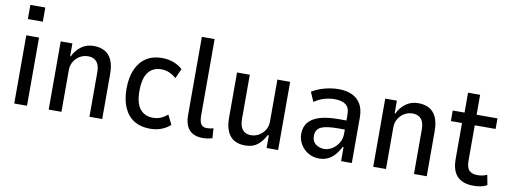

<svg xmlns="http://www.w3.org/2000/svg" viewBox="-59 -1043 3671 1378"><g transform="rotate(10 1776.5 -354.0)"><path d="M70 -614V-717H179V-614ZM79 0V-497H172V0Z M330 0V-497H415V-404H420Q439 -447 478 -476.5Q517 -506 570 -506Q616 -506 649.5 -488Q683 -470 701.5 -430.5Q720 -391 720 -328V0H627V-322Q627 -358 617.5 -380.5Q608 -403 589 -414.5Q570 -426 543 -426Q511 -426 483.5 -410Q456 -394 439.5 -366.5Q423 -339 423 -305V0Z M1067 9Q1001 9 953 -20.5Q905 -50 879.5 -107Q854 -164 854 -246Q854 -328 880 -386.5Q906 -445 953.5 -475.5Q1001 -506 1067 -506Q1115 -506 1153.5 -491Q1192 -476 1218 -451L1186 -380Q1164 -400 1137 -412.5Q1110 -425 1077 -425Q1015 -425 981.5 -381Q948 -337 948 -245Q948 -156 982 -114Q1016 -72 1076 -72Q1110 -72 1136.5 -84.5Q1163 -97 1182 -114L1216 -45Q1190 -20 1152.5 -5.5Q1115 9 1067 9Z M1452 9Q1389 9 1355.5 -27Q1322 -63 1322 -136V-705H1415V-143Q1415 -123 1419.5 -105.5Q1424 -88 1436 -77Q1448 -66 1470 -66Q1483 -66 1496 -68Q1509 -70 1518 -73L1523 -2Q1504 4 1488 6.5Q1472 9 1452 9Z M1762 9Q1718 9 1685 -8.5Q1652 -26 1633.5 -65.5Q1615 -105 1615 -166V-497H1708V-177Q1708 -141 1717.5 -117.5Q1727 -94 1746 -82.5Q1765 -71 1792 -71Q1823 -71 1850 -87.5Q1877 -104 1893 -130.5Q1909 -157 1909 -190V-497H2002V0H1918V-92H1910Q1889 -49 1853.5 -20Q1818 9 1762 9Z M2301 9Q2257 9 2221.5 -12Q2186 -33 2165.5 -68Q2145 -103 2145 -143Q2145 -196 2174 -229.5Q2203 -263 2258 -278.5Q2313 -294 2390 -294H2461V-228H2403Q2360 -228 2328.5 -224Q2297 -220 2277 -211Q2257 -202 2247 -185.5Q2237 -169 2237 -144Q2237 -105 2263.5 -85Q2290 -65 2326 -65Q2355 -65 2383.5 -82.5Q2412 -100 2430 -130.5Q2448 -161 2448 -198V-339Q2448 -388 2420 -409Q2392 -430 2338 -430Q2304 -430 2267 -420Q2230 -410 2191 -384L2161 -453Q2192 -472 2223.5 -483Q2255 -494 2288.5 -500Q2322 -506 2356 -506Q2410 -506 2451.5 -487.5Q2493 -469 2516 -430.5Q2539 -392 2539 -331V0H2461V-103H2455Q2440 -73 2418.5 -47Q2397 -21 2368 -6Q2339 9 2301 9Z M2695 0V-497H2780V-404H2785Q2804 -447 2843 -476.5Q2882 -506 2935 -506Q2981 -506 3014.5 -488Q3048 -470 3066.5 -430.5Q3085 -391 3085 -328V0H2992V-322Q2992 -358 2982.5 -380.5Q2973 -403 2954 -414.5Q2935 -426 2908 -426Q2876 -426 2848.5 -410Q2821 -394 2804.5 -366.5Q2788 -339 2788 -305V0Z M3426 9Q3348 9 3308 -32Q3268 -73 3268 -158V-420H3187V-497H3273V-642H3361V-497H3513V-420H3361V-164Q3361 -111 3382 -91Q3403 -71 3440 -71Q3460 -71 3477.5 -74.5Q3495 -78 3511 -86L3525 -13Q3505 -1 3479 4Q3453 9 3426 9Z"/></g></svg>

Font: Nunito Sans 7pt Condensed Medium
Style: Regular
Weight: 500
Width: 3
Designer: Vernon Adams
Foundry: Vernon Adams
Version: Version 3.101;gftools[0.9.27]